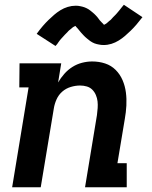

<svg xmlns="http://www.w3.org/2000/svg" viewBox="-20 -786 640 806"><path d="M31 0 100 -419H61L62 -520H237L224 -440Q235 -459 250 -476Q265 -493 284 -505Q303 -517 324.5 -522.5Q346 -528 367 -528Q396 -528 421.5 -519.5Q447 -511 465.5 -492.5Q484 -474 494.5 -449.5Q505 -425 508.5 -398Q512 -371 510.5 -343Q509 -315 504 -287L473 -101H512V0H337L387 -303Q389 -318 390 -332.5Q391 -347 389.5 -360.5Q388 -374 382.5 -387Q377 -400 367.5 -409.5Q358 -419 344.5 -423Q331 -427 316 -427Q297 -427 277 -421Q257 -415 241.5 -401.5Q226 -388 217.5 -369Q209 -350 206 -331L151 0ZM213 -593 134 -644Q147 -662 159.5 -676.5Q172 -691 184 -702.5Q196 -714 207.5 -724Q219 -734 233.5 -743Q248 -752 264.5 -757Q281 -762 298 -762Q303 -762 308 -761.5Q313 -761 317 -760Q321 -759 326 -758Q331 -757 335.5 -755Q340 -753 344.5 -751Q349 -749 352.5 -746.5Q356 -744 360 -741Q364 -738 368 -734.5Q372 -731 375.5 -728Q379 -725 382 -721.5Q385 -718 388 -715Q391 -712 393 -708.5Q395 -705 399 -700.5Q403 -696 406.5 -692.5Q410 -689 413.5 -685.5Q417 -682 416 -681H414L419 -683Q423 -685 426 -687Q429 -689 432.5 -692.5Q436 -696 438 -697.5Q440 -699 442 -700.5Q444 -702 446 -704Q448 -706 450 -708.5Q452 -711 454.5 -713.5Q457 -716 459.5 -718.5Q462 -721 464.5 -723.5Q467 -726 470 -729.5Q473 -733 475.5 -736Q478 -739 481 -742.5Q484 -746 486.5 -749.5Q489 -753 492.5 -757Q496 -761 500 -766L578 -714Q565 -697 552.5 -682.5Q540 -668 528 -656.5Q516 -645 504.5 -635Q493 -625 478.5 -616Q464 -607 448 -602Q432 -597 415 -597Q410 -597 405 -597.5Q400 -598 395.5 -599Q391 -600 386 -601Q381 -602 376.5 -604Q372 -606 368 -608Q364 -610 360.5 -612.5Q357 -615 353 -618Q349 -621 345 -624.5Q341 -628 337.5 -631Q334 -634 331 -637.5Q328 -641 325 -644Q322 -647 319.5 -650Q317 -653 313 -658Q309 -663 306 -666.5Q303 -670 299.5 -673.5Q296 -677 296 -678H298L294 -676Q289 -674 286.5 -672Q284 -670 280 -666.5Q276 -663 274 -661.5Q272 -660 270 -658.5Q268 -657 266.5 -655Q265 -653 262.5 -650.5Q260 -648 257.5 -645.5Q255 -643 252.5 -640.5Q250 -638 247.5 -635Q245 -632 242 -629Q239 -626 236.5 -623Q234 -620 231 -616.5Q228 -613 225.5 -609Q223 -605 220 -601Q217 -597 213 -593Z"/></svg>

Font: Iosevka HT Extended
Style: Bold Italic
Weight: 700
Width: 7
Italic angle: -9°
Monospace: yes
Designer: Belleve Invis
Foundry: Belleve Invis
Version: Version 32.3.0; ttfautohint (v1.8.4)